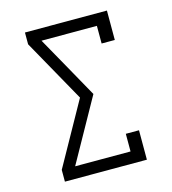

<svg xmlns="http://www.w3.org/2000/svg" viewBox="-109 -825 819 914"><g transform="rotate(-15 300.0 -367.5)"><path d="M98 0V-58L271 -368L98 -677V-735H502V-590H437V-677H164L251 -522L337 -368L164 -58H437V-145H502V0Z"/></g></svg>

Font: Iosevka Curly Slab LtEx
Style: Regular
Weight: 300
Width: 7
Monospace: yes
Designer: Belleve Invis
Foundry: Belleve Invis
Version: Version 11.1.0; ttfautohint (v1.8.3)